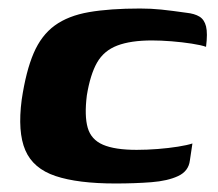

<svg xmlns="http://www.w3.org/2000/svg" viewBox="-20 -425 513 451"><path d="M251 6Q163 6 110.5 -11.5Q58 -29 39.5 -72Q21 -115 31 -191Q41 -258 59 -300Q77 -342 108.5 -365Q140 -388 189 -396.5Q238 -405 309 -405Q335 -405 359 -402.5Q383 -400 418 -395Q437 -393 448.5 -386Q460 -379 464 -363Q468 -347 464 -315Q453 -319 430.5 -322.5Q408 -326 383 -328Q358 -330 337 -330Q287 -330 255.5 -318Q224 -306 208 -278Q192 -250 184 -201Q178 -153 186 -125Q194 -97 222 -85Q250 -73 301 -73Q325 -73 350.5 -75Q376 -77 398 -80.5Q420 -84 432 -88L426 -48Q423 -23 398.5 -11.5Q374 0 335.5 3Q297 6 251 6Z"/></svg>

Font: Genos
Style: Bold Italic
Weight: 700
Italic angle: -8°
Version: Version 1.010